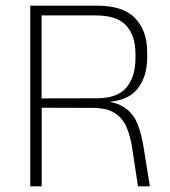

<svg xmlns="http://www.w3.org/2000/svg" viewBox="-20 -659 601 679"><path d="M510 0H468L447.5 -135Q441.5 -175.5 428.2 -207.8Q415 -240 386.5 -258.8Q358 -277.5 305.5 -277.5L114 -278V-311L321 -311.5Q396 -311.5 427.5 -350Q459 -388.5 459 -451.5V-469.5Q459 -532.5 426.5 -568.5Q394 -604.5 318 -604.5H111V-639H322.5Q416 -639 458.2 -594.5Q500.5 -550 500.5 -474.5V-455.5Q500.5 -389 467 -345.8Q433.5 -302.5 356.5 -298L355.5 -295L336.5 -302.5Q391.5 -299 421.5 -278Q451.5 -257 465.8 -222Q480 -187 487.5 -140ZM127.5 0H87V-639H127V-301.5L127.5 -285.5Z"/></svg>

Font: Anek Kannada ExtraLight
Style: Regular
Weight: 250
Version: Version 1.003